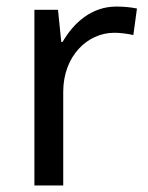

<svg xmlns="http://www.w3.org/2000/svg" viewBox="-20 -566 453 586"><path d="M335 -546C260 -546 205 -497 171 -438H167L157 -536H85V0H173V-286C173 -394 246 -466 329 -466C347 -466 370 -463 387 -459L398 -540C380 -544 355 -546 335 -546Z"/></svg>

Font: Noto Sans Psalter Pahlavi
Style: Regular
Weight: 400
Designer: Monotype Design Team
Foundry: Monotype Imaging Inc.
Version: Version 2.002